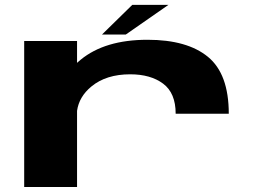

<svg xmlns="http://www.w3.org/2000/svg" viewBox="-20 -750 1040 770"><path d="M684.5 -294Q684.5 -377 634.2 -414.5Q584 -452 502 -452Q406 -452 347 -403.5Q297 -362.5 289 -305.5V0H77V-585.5H289V-498Q296 -504.5 303.5 -510.5Q401 -590.5 571.5 -590.5Q730.5 -590.5 814 -522Q897.5 -453.5 897.5 -294ZM389 -611.5 510.5 -730.5H655.5L484.5 -611.5Z"/></svg>

Font: Anybody UltraExpanded Regular
Style: Bold
Weight: 700
Width: 9
Designer: Tyler Finck
Foundry: Etcetera Type Company
Version: Version 1.010; ttfautohint (v1.8.3) -l 8 -r 50 -G 200 -x 14 